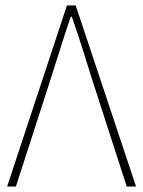

<svg xmlns="http://www.w3.org/2000/svg" viewBox="-20 -680 522 700"><path d="M6 0 224 -660H256L476 0H442L314 -396Q295 -458 279 -508Q263 -558 242 -619H238Q217 -558 201.5 -508Q186 -458 166 -396L38 0Z"/></svg>

Font: Source Sans 3
Style: Regular
Weight: 200
Designer: Paul D. Hunt
Foundry: Adobe
Version: Version 3.046;hotconv 1.0.118;makeotfexe 2.5.65603